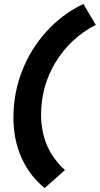

<svg xmlns="http://www.w3.org/2000/svg" viewBox="-20 -731 505 972"><path d="M206 221Q129 158 88.5 67Q48 -24 48 -135Q48 -259 91.5 -371Q135 -483 214.5 -571Q294 -659 402 -711L465 -605Q400 -572 349 -524Q298 -476 262 -417Q226 -358 207 -291Q188 -224 188 -151Q188 21 309 130Z"/></svg>

Font: Red Hat Text
Style: Italic
Weight: 300
Italic angle: -12°
Designer: Pentagram, MCKL
Foundry: Pentagram, MCKL
Version: Version 1.023